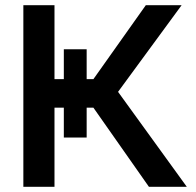

<svg xmlns="http://www.w3.org/2000/svg" viewBox="-20 -720 755 740"><path d="M70 -700H190V-415H226V-530H314V-415H340L542 -700H680L435 -366L700 0H554L340 -305H314V-190H226V-305H190V0H70Z"/></svg>

Font: PT Root UI Bold
Style: Regular
Weight: 700
Designer: Vitaly Kuzmin
Foundry: ParaType Ltd.
Version: Version 2.000G